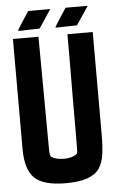

<svg xmlns="http://www.w3.org/2000/svg" viewBox="-54 -802 509 839"><g transform="rotate(-5 200.5 -382.0)"><path d="M65 -681Q50 -681 50 -682L58 -696L76 -724L102 -764H199L145 -683L97 -682ZM229 -681Q214 -681 214 -682L222 -696L240 -724L266 -764H363L309 -683L261 -682ZM200 0Q103 0 64 -37.5Q25 -75 25 -165V-648H137L140 -165V-160Q140 -152 140.5 -142Q141 -132 144 -125H143Q148 -117 165 -112Q182 -107 202 -107Q223 -107 241.5 -113.5Q260 -120 262 -131Q262 -138 262.5 -167.5Q263 -197 263 -241.5Q263 -286 263 -338Q263 -390 263.5 -441.5Q264 -493 264 -537.5Q264 -582 264 -611.5Q264 -641 264 -648H375V-197Q375 -149 370 -112Q365 -75 348.5 -50.5Q332 -26 296.5 -13Q261 0 200 0Z"/></g></svg>

Font: New Amsterdam
Style: Regular
Weight: 400
Designer: Vladimir Nikolic
Foundry: Vladimir Nikolic
Version: Version 1.000; ttfautohint (v1.8.4.7-5d5b)